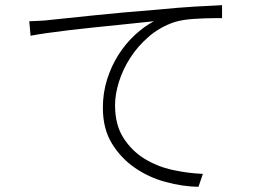

<svg xmlns="http://www.w3.org/2000/svg" viewBox="-20 -703 996 741"><path d="M93 -621Q119 -622 138.5 -623Q158 -624 172 -626Q192 -628 235 -632.5Q278 -637 335 -643Q392 -649 458.5 -655Q525 -661 590 -666Q671 -674 731 -677.5Q791 -681 837 -683V-633H813Q773 -633 727.5 -630Q682 -627 651 -617Q596 -598 553.5 -561Q511 -524 482.5 -479.5Q454 -435 439 -387Q424 -339 424 -297Q424 -222 456 -171.5Q488 -121 537.5 -90.5Q587 -60 647 -47Q707 -34 763 -32L746 18Q685 17 620 -0.5Q555 -18 501 -55Q447 -92 412 -149Q377 -206 377 -287Q377 -345 393.5 -397Q410 -449 437.5 -492Q465 -535 500.5 -568Q536 -601 574 -621Q553 -619 516 -615Q479 -611 434.5 -606.5Q390 -602 341 -597Q292 -592 246.5 -586.5Q201 -581 162 -575.5Q123 -570 98 -565Z"/></svg>

Font: Kinto Sans Light
Style: Regular
Weight: 300
Designer: Authors: Ryoko NISHIZUKA  (kana & ideographs); Paul D. Hunt (Latin, Greek & Cyrillic); Wenlong ZHANG  (bopomofo); Sandol
Foundry: Adobe Systems Incorporated, ookami Inc.
Version: Version 0.001